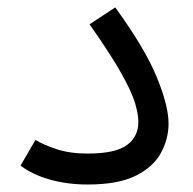

<svg xmlns="http://www.w3.org/2000/svg" viewBox="-20 -489 517 515"><path d="M35.2 -44.9 75.2 -113.8Q95.2 -101.1 131.1 -89.1Q167 -77.1 214.8 -77.1Q289.1 -77.1 320.1 -99.6Q351.1 -122.1 351.1 -162.1Q351.1 -182.1 342.5 -211.7Q334 -241.2 305.9 -291.5Q277.8 -341.8 220.2 -423.8L289.1 -469.2Q369.1 -358.9 400.6 -282Q432.1 -205.1 432.1 -157.2Q432.1 -117.2 412.1 -79.6Q392.1 -42 345 -18.1Q297.9 5.9 214.8 5.9Q160.2 5.9 113 -7.6Q65.9 -21 35.2 -44.9Z"/></svg>

Font: Kurinto Seri
Style: Regular
Weight: 400
Designer: Kurinto was developed by Clint Goss from a range of fonts that are compatible with the SIL Open Font License Version 1.1
Foundry: Clinton F. Goss
Version: Version 2.196; July 25, 2020